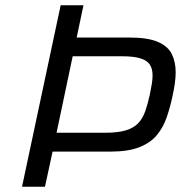

<svg xmlns="http://www.w3.org/2000/svg" viewBox="-20 -708 692 728"><path d="M63.5 0 210 -688H296.5L270.7 -565.7H470Q539.9 -565.7 578.1 -549.4Q616.4 -533.1 631.3 -503.3Q646.1 -473.6 646.1 -433.7Q646.1 -414.2 642.9 -391.7Q639.7 -369.2 634.7 -346.2Q625.6 -302.4 612.2 -263.5Q598.8 -224.7 574.5 -195.4Q550.1 -166.1 508 -149.7Q465.8 -133.2 399.5 -133.2H179.4L150.5 0ZM194.5 -204.7H378.8Q427.3 -204.7 457 -213.7Q486.7 -222.7 503.8 -240.6Q520.9 -258.5 530.6 -285.9Q540.2 -313.3 548.1 -349.5Q552.6 -370.7 555.5 -389Q558.5 -407.2 558.5 -422.5Q558.5 -446.7 548.3 -462.7Q538.1 -478.6 512.6 -486.7Q487 -494.7 440.9 -494.7H255.6Z"/></svg>

Font: Saira Thin
Style: Italic
Weight: 100
Italic angle: -12°
Designer: Hector Gatti with collaboration of the Omnibus-Type team
Foundry: Omnibus-Type
Version: Version 1.101